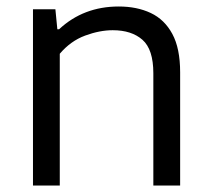

<svg xmlns="http://www.w3.org/2000/svg" viewBox="-20 -571 649 591"><path d="M81.5 0V-542.5H150.5L156.5 -481H162Q237 -551 345.5 -551Q401.5 -551 444 -531Q486.5 -511 510.5 -466.5Q534.5 -422 534.5 -348.5V0H452V-345.5Q452 -419 418.5 -448.5Q385 -478 327 -478Q287 -478 242.2 -461.5Q197.5 -445 164 -405.5V0Z"/></svg>

Font: Encode Sans SmExp
Style: Regular
Weight: 400
Width: 6
Designer: Multiple Designers
Foundry: Impallari Type
Version: Version 3.002; ttfautohint (v1.8.3) -l 8 -r 50 -G 200 -x 14 